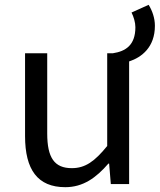

<svg xmlns="http://www.w3.org/2000/svg" viewBox="-20 -764 663 797"><path d="M251 13C325 13 379 -26 430 -85H433L440 0H516V-509C568 -526 623 -568 623 -657C623 -689 612 -720 597 -744L526 -712C535 -694 542 -671 542 -651C542 -576 501 -551 449 -543H425V-158C373 -94 334 -66 278 -66C206 -66 176 -109 176 -210V-543H84V-199C84 -60 136 13 251 13Z"/></svg>

Font: Source Han Sans JP
Style: Regular
Weight: 400
Designer: Ryoko NISHIZUKA 西塚涼子 (kana, bopomofo & ideographs); Paul D. Hunt (Latin, Greek & Cyrillic); Sandoll Communications 산돌커뮤니
Foundry: Adobe
Version: Version 2.004;hotconv 1.0.118;makeotfexe 2.5.65603